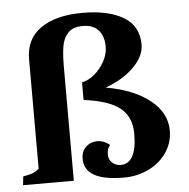

<svg xmlns="http://www.w3.org/2000/svg" viewBox="-50 -736 778 791"><g transform="rotate(-5 338.5 -340.5)"><path d="M268 -87Q268 -118 287.5 -136Q307 -154 335 -154Q361 -154 386 -134Q373 -121 373 -96Q373 -74 387.5 -61Q402 -48 423 -48Q455 -48 472 -79Q489 -110 489 -171Q489 -241 443 -278Q397 -315 293 -328V-401Q320 -406 345.5 -427.5Q371 -449 387 -479Q403 -509 403 -538Q403 -582 381 -607Q359 -632 316 -632Q275 -632 255 -610.5Q235 -589 229.5 -555.5Q224 -522 224 -470V0H14L18 -36Q42 -40 56 -45Q70 -50 84 -62V-515Q84 -599 147 -642.5Q210 -686 320 -686Q426 -686 488.5 -649Q551 -612 551 -535Q551 -487 506 -442Q461 -397 388 -371Q503 -351 569.5 -298Q636 -245 636 -172Q636 -122 608.5 -81.5Q581 -41 534 -18Q487 5 431 5Q268 5 268 -87Z"/></g></svg>

Font: Caladea
Style: Bold
Weight: 700
Designer: Carolina Giovagnoli and Andres Torresi
Foundry: Carolina Giovagnoli & Andres Torresi
Version: Version 1.001